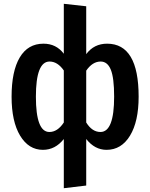

<svg xmlns="http://www.w3.org/2000/svg" viewBox="-20 -774 790 1011"><path d="M544 -544Q710 -544 710 -265Q710 -134 664.5 -59.5Q619 15 541 15Q479 15 434 -42V203L316 217V-42Q271 15 206 15Q131 15 86 -59.5Q41 -134 41 -265Q41 -399 84 -471.5Q127 -544 209 -544Q276 -544 316 -491V-754L434 -741V-489Q475 -544 544 -544ZM240 -79Q283 -79 316 -129V-403Q283 -450 241 -450Q169 -450 169 -265Q169 -79 240 -79ZM509 -79Q581 -79 581 -265Q581 -364 563.5 -407Q546 -450 510 -450Q467 -450 434 -402V-129Q465 -79 509 -79Z"/></svg>

Font: Fira Sans Condensed Medium
Style: Regular
Weight: 500
Width: 3
Designer: Carrois Corporate & Edenspiekermann AG
Foundry: Carrois Corporate GbR & Edenspiekermann AG
Version: Version 4.203;PS 004.203;hotconv 1.0.88;makeotf.lib2.5.64775